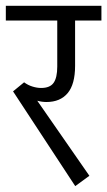

<svg xmlns="http://www.w3.org/2000/svg" viewBox="-26 -629 370 662"><path d="M134.3 -277.3Q118.2 -277.3 102.5 -281.7L282.2 -22.9L233.4 12.7L19 -314L57.1 -345.2Q70.3 -335.4 85.9 -330.6Q101.6 -325.7 115.7 -325.7Q146.5 -325.7 158.9 -343.5Q171.4 -361.3 171.4 -399.4V-558.1H-5.9V-608.9H323.7V-558.1H232.9V-402.3Q232.9 -338.4 207.3 -307.9Q181.6 -277.3 134.3 -277.3Z"/></svg>

Font: Varta
Style: Light
Weight: 300
Designer: Joana Correia, Viktoriya Grabowska, Eben Sorkin
Foundry: Sorkin Type
Version: Version 1.002; ttfautohint (v1.3) -l 8 -r 24 -G 200 -x 12 -H